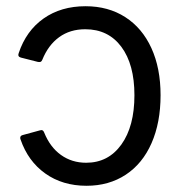

<svg xmlns="http://www.w3.org/2000/svg" viewBox="-20 -586 581 617"><path d="M46 -138Q45 -140 45 -143Q45 -150 53 -152L108 -167L113 -168Q119 -168 122 -160Q141 -113 176 -88Q211 -63 257 -63Q328 -63 370 -121.5Q412 -180 412 -280Q412 -379 370 -435.5Q328 -492 254 -492Q205 -492 170 -466.5Q135 -441 116 -394Q114 -389 111 -387.5Q108 -386 102 -387L47 -401Q36 -404 40 -415Q64 -487 120 -526.5Q176 -566 255 -566Q328 -566 382.5 -531Q437 -496 466.5 -431.5Q496 -367 496 -280Q496 -192 467 -126Q438 -60 384 -24.5Q330 11 258 11Q181 11 125.5 -28.5Q70 -68 46 -138Z"/></svg>

Font: LINE Seed Sans TH
Style: Regular
Weight: 400
Designer: Dalton Maag Ltd | Thai characters by Cadson Demak Co.,Ltd.
Foundry: Dalton Maag Ltd
Version: Version 1.002